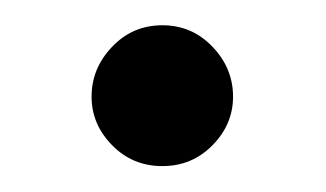

<svg xmlns="http://www.w3.org/2000/svg" viewBox="-20 -118 258 152"><path d="M108.5 13.5Q85 13.5 68.8 -3Q52.5 -19.5 52.5 -41.5Q52.5 -64 68.8 -81Q85 -98 108.5 -98Q132 -98 148.2 -81Q164.5 -64 164.5 -41.5Q164.5 -19.5 148.2 -3Q132 13.5 108.5 13.5Z"/></svg>

Font: Overpass Light
Style: Regular
Weight: 300
Designer: Delve Withrington, Dave Bailey, Thomas Jockin
Foundry: Delve Fonts LLC
Version: Version 4.000; ttfautohint (v1.8.3)